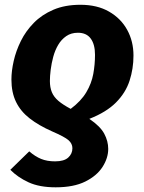

<svg xmlns="http://www.w3.org/2000/svg" viewBox="-20 -569 609 812"><path d="M215.4 223.2Q146.7 223.2 100.7 202Q54.7 180.7 23.7 149.1L103.6 71.1Q128.7 92.8 153.9 103.1Q179.1 113.4 213.1 113.4Q250.8 113.4 268.5 97.4Q286.2 81.4 286.2 57.9Q286.2 38.3 269.7 23.9Q253.3 9.5 201.1 -13Q143.9 -38.3 105.4 -68.3Q67 -98.2 47.7 -138.2Q28.3 -178.2 28.3 -232.8Q28.3 -269 38 -311.4Q47.6 -353.9 68.3 -395.7Q88.9 -437.5 122.8 -472.1Q156.7 -506.8 205.8 -527.8Q254.8 -548.8 320.3 -548.8Q391.2 -548.8 441.4 -519.8Q491.6 -490.9 518 -442.5Q544.5 -394.2 544.5 -334.1Q544.5 -278.4 527.9 -227.5Q511.4 -176.7 470.7 -135.7Q430.1 -94.7 357.8 -66.3Q404 -35.1 420.9 -3.5Q437.7 28.1 437.7 60.7Q437.7 99.3 413.6 137Q389.5 174.6 340.5 198.9Q291.5 223.2 215.4 223.2ZM279 -108.6Q323 -141.6 345.1 -179Q367.2 -216.3 374.5 -256.4Q381.8 -296.6 381.8 -337.3Q381.8 -381.3 363.7 -405.9Q345.7 -430.5 309.5 -430.5Q281 -430.5 260.3 -416.3Q239.6 -402.1 226.1 -379.2Q212.6 -356.2 205.2 -328.8Q197.8 -301.4 194.4 -274.3Q191 -247.2 191 -226.5Q191 -199.3 199.3 -179.1Q207.6 -159 227.1 -142.3Q246.7 -125.7 279 -108.6Z"/></svg>

Font: Fira Sans Variable
Style: Italic
Weight: 397
Italic angle: -8°
Designer: Carrois Corporate & Edenspiekermann AG
Foundry: Carrois Corporate GbR & Edenspiekermann AG
Version: Version 4.202